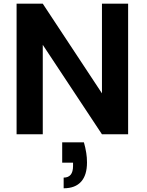

<svg xmlns="http://www.w3.org/2000/svg" viewBox="-20 -719 787 1028"><path d="M429.2 43Q437 69.3 441.9 100.1Q445.8 124 445.8 150.9Q445.8 217.8 415 252.9Q383.3 289.1 320.8 289.1V231.9Q371.1 231.9 371.1 169.9V151.9H313V43ZM68.8 0V-699.2H209L525.9 -219.2V-699.2H666V0H525.9L209 -479V0Z"/></svg>

Font: PoppinsZ SemiBold
Style: Regular
Weight: 600
Designer: Ninad Kale (Devanagari), Jonny Pinhorn (Latin)
Foundry: Indian Type Foundry
Version: Version 3.002;FEAKit 1.0